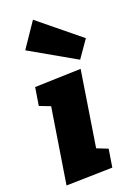

<svg xmlns="http://www.w3.org/2000/svg" viewBox="-164 -937 713 1008"><g transform="rotate(-20 192.5 -433.0)"><path d="M25 6 106 -504 175 -381 31 -436 47 -536 304 -544 223 -30 155 -157 299 -100 283 0ZM157 -872 385 -686 318 -590 64 -735Z"/></g></svg>

Font: Bitter Thin Black
Style: Italic
Weight: 900
Italic angle: -9°
Version: Version 3.020